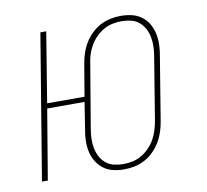

<svg xmlns="http://www.w3.org/2000/svg" viewBox="-65 -599 730 678"><g transform="rotate(-10 300.0 -260.0)"><path d="M328 8Q308 8 288.5 3.5Q269 -1 254 -12.5Q239 -24 229 -40.5Q219 -57 215 -76Q211 -95 211.5 -115.5Q212 -136 216 -156L231 -251H97L55 0H34L120 -520H141L100 -269H234L253 -382Q256 -401 262 -419.5Q268 -438 278 -455Q288 -472 302.5 -486.5Q317 -501 334.5 -510.5Q352 -520 371 -524Q390 -528 409 -528Q430 -528 449 -523.5Q468 -519 483.5 -507.5Q499 -496 508.5 -479.5Q518 -463 522 -444Q526 -425 525.5 -404.5Q525 -384 521 -364L484 -138Q481 -119 475 -100.5Q469 -82 459 -65Q449 -48 434.5 -33.5Q420 -19 402.5 -9.5Q385 0 366 4Q347 8 328 8ZM328 -11Q345 -11 361.5 -14.5Q378 -18 393.5 -27Q409 -36 421.5 -49Q434 -62 442.5 -77Q451 -92 456 -108Q461 -124 464 -141L501 -367Q504 -384 504.5 -401.5Q505 -419 502 -435Q499 -451 491.5 -465.5Q484 -480 471.5 -490.5Q459 -501 442.5 -505Q426 -509 409 -509Q392 -509 375.5 -505.5Q359 -502 343.5 -493Q328 -484 315.5 -471Q303 -458 294.5 -443Q286 -428 281 -412Q276 -396 274 -379L236 -153Q233 -136 232.5 -118.5Q232 -101 235 -85Q238 -69 245.5 -54.5Q253 -40 265.5 -29.5Q278 -19 294.5 -15Q311 -11 328 -11Z"/></g></svg>

Font: Iosevka SS04 Thin Extended
Style: Italic
Weight: 100
Width: 7
Italic angle: -9°
Monospace: yes
Designer: Belleve Invis
Foundry: Belleve Invis
Version: Version 19.0.0; ttfautohint (v1.8.4)